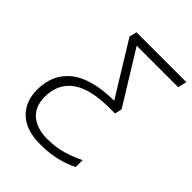

<svg xmlns="http://www.w3.org/2000/svg" viewBox="-207 -824 943 943"><g transform="rotate(45 265.0 -352.0)"><path d="M238.3 9.8Q140.1 9.8 88.9 -38.8Q37.6 -87.4 37.6 -169.9Q37.6 -276.4 112.1 -336.7Q186.5 -397 343.8 -398.9L174.3 -674.8L183.6 -713.9H529.8L519.5 -668H231L399.4 -395L391.1 -357.4H358.4Q218.8 -357.4 153.8 -309.6Q88.9 -261.7 88.9 -171.4Q88.9 -104 130.6 -68.6Q172.4 -33.2 244.6 -33.2Q302.7 -33.2 350.8 -47.6Q398.9 -62 440.4 -83V-34.7Q403.8 -16.1 354 -3.2Q304.2 9.8 238.3 9.8Z"/></g></svg>

Font: Open Sans Light
Style: Italic
Weight: 300
Italic angle: -12°
Designer: Monotype Design Team
Foundry: Monotype Imaging Inc.
Version: Version 3.003; ttfautohint (v1.8.4)